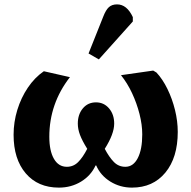

<svg xmlns="http://www.w3.org/2000/svg" viewBox="-20 -842 873 876"><path d="M249 14Q153 14 97.5 -51Q42 -116 42 -227Q42 -285 59 -340.5Q76 -396 107 -442Q138 -488 180 -517L299 -490Q205 -369 205 -218Q205 -154 226 -117.5Q247 -81 285 -81Q315 -81 336.5 -102.5Q358 -124 378 -163Q355 -200 345 -226.5Q335 -253 335 -278Q335 -320 358 -347.5Q381 -375 418 -375Q454 -375 477.5 -347.5Q501 -320 501 -278Q501 -231 458 -163Q478 -125 499.5 -103Q521 -81 552 -81Q588 -81 608.5 -120.5Q629 -160 629 -229Q629 -273 616.5 -322Q604 -371 582.5 -417Q561 -463 532 -499L679 -520L694 -511Q722 -481 744 -436Q766 -391 778.5 -340Q791 -289 791 -240Q791 -123 734.5 -54.5Q678 14 582 14Q528 14 483.5 -13.5Q439 -41 419 -87H416Q395 -41 350 -13.5Q305 14 249 14ZM431 -571 384 -598 451 -766Q463 -797 477 -809.5Q491 -822 514 -822Q559 -822 586 -764V-744Z"/></svg>

Font: Literata
Style: Bold
Weight: 700
Designer: Latin by Veronika Burian and Jose Scaglione. Greek by Irene Vlachou. Cyrillic by Vera Evstafieva.
Foundry: TypeTogether
Version: Version 3.103; ttfautohint (v1.8.4.7-5d5b);gftools[0.9.29]